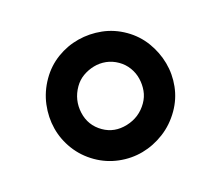

<svg xmlns="http://www.w3.org/2000/svg" viewBox="-56 -779 493 429"><g transform="rotate(15 191.0 -564.5)"><path d="M191 -419Q161 -419 134.5 -430.5Q108 -442 88.5 -462Q69 -482 57.5 -509Q46 -536 46 -567Q46 -596 57.5 -622Q69 -648 89 -667.5Q109 -687 135 -698.5Q161 -710 191 -710Q220 -710 246 -698.5Q272 -687 292 -667.5Q312 -648 323.5 -622Q335 -596 335 -567Q335 -536 323.5 -509Q312 -482 292.5 -462Q273 -442 246.5 -430.5Q220 -419 191 -419ZM191 -488Q221 -488 243 -511.5Q265 -535 265 -567Q265 -582 259 -595Q253 -608 243 -618.5Q233 -629 219.5 -635Q206 -641 191 -641Q175 -641 161.5 -635Q148 -629 138 -618.5Q128 -608 122 -595Q116 -582 116 -567Q116 -535 137.5 -511.5Q159 -488 191 -488Z"/></g></svg>

Font: Rosa Sans SemiBold
Style: Regular
Weight: 600
Designer: Pentagram / MCKL
Foundry: Pentagram / MCKL
Version: Version 1.005;September 16, 2019;FontCreator 11.5.0.2425 64-